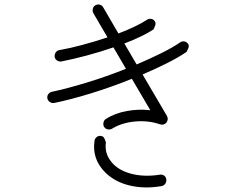

<svg xmlns="http://www.w3.org/2000/svg" viewBox="-20 -801 1040 843"><path d="M472 -236Q463 -231 453 -233Q443 -235 437 -244Q432 -253 434.5 -263.5Q437 -274 445 -279Q485 -304 536.5 -313.5Q588 -323 640 -317L559 -455Q470 -419 379 -391Q288 -363 218 -349Q208 -347 199 -353Q190 -359 188 -369Q186 -379 192 -387.5Q198 -396 208 -398Q274 -412 361 -438.5Q448 -465 533 -499L478 -593Q420 -573 360 -557Q300 -541 249 -531Q239 -530 230.5 -535.5Q222 -541 220 -551Q219 -562 224.5 -570.5Q230 -579 240 -581Q287 -589 342.5 -604Q398 -619 452 -637L390 -743Q385 -752 387.5 -762.5Q390 -773 399 -778Q408 -783 418 -780.5Q428 -778 433 -769L500 -654Q539 -669 571.5 -684.5Q604 -700 625 -714Q634 -720 644.5 -718Q655 -716 660 -707Q666 -699 660 -685.5Q654 -672 654 -672Q632 -657 598.5 -641Q565 -625 526 -610L580 -518Q636 -542 686 -566.5Q736 -591 771 -615Q780 -621 790 -619Q800 -617 806 -608Q812 -600 805.5 -586.5Q799 -573 799 -573Q762 -548 712 -523Q662 -498 606 -474L713 -292Q721 -277 711 -263Q700 -250 683 -255Q631 -273 572.5 -267.5Q514 -262 472 -236ZM690 16Q614 29 549.5 13.5Q485 -2 443 -43Q383 -102 395 -183Q397 -194 405.5 -200Q414 -206 424 -204Q435 -203 440 -189.5Q445 -176 445 -176Q437 -121 479 -79Q511 -48 565 -36Q619 -24 681 -34Q692 -36 700.5 -30Q709 -24 710 -14Q712 -4 706 5Q700 14 690 16Z"/></svg>

Font: Zen Kurenaido
Style: Regular
Weight: 400
Designer: Yoshimichi Ohira
Foundry: Positype
Version: Version 1.001